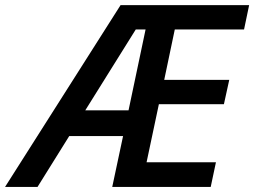

<svg xmlns="http://www.w3.org/2000/svg" viewBox="-79 -734 998 754"><path d="M394.5 -713.9H899.4L879.4 -618.2H607.4L565.9 -420.4H821.3L800.3 -324.7H544.9L496.6 -96.7H769L748.5 0H361.8L404.3 -199.7H192.9L68.4 0H-59.1ZM425.8 -300.8 492.7 -618.2H454.1L255.9 -300.8Z"/></svg>

Font: Viking Open Sans Light
Style: Bold Italic
Weight: 600
Italic angle: -12°
Foundry: Ascender Corporation
Version: Version 2.000